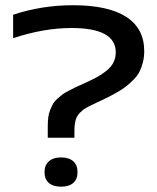

<svg xmlns="http://www.w3.org/2000/svg" viewBox="-20 -699 597 728"><path d="M148.9 -46.9Q148.9 -72.8 165.3 -87.4Q181.6 -102.1 211.9 -102.1Q241.7 -102.1 257.8 -87.4Q273.9 -72.8 273.9 -46.9V-44.9Q273.9 -19.5 257.8 -5.4Q241.7 8.8 211.9 8.8Q181.6 8.8 165.3 -5.4Q148.9 -19.5 148.9 -44.9ZM29.8 -554.2V-643.1Q138.2 -679.2 256.8 -679.2Q389.6 -679.2 458.3 -635.3Q526.9 -591.3 526.9 -504.9Q526.9 -482.4 521.7 -462.4Q516.6 -442.4 508.8 -427Q501 -411.6 486.1 -396.7Q471.2 -381.8 458 -371.3Q444.8 -360.8 422.4 -348.1Q399.9 -335.4 383.3 -327.4Q366.7 -319.3 338.9 -306.2Q316.4 -295.9 305.2 -289.3Q293.9 -282.7 282.5 -271Q271 -259.3 266.6 -242.9Q262.2 -226.6 262.2 -202.1V-176.8H161.1V-220.2Q161.1 -238.8 163.1 -254.2Q165 -269.5 170.4 -282.5Q175.8 -295.4 180.9 -304.9Q186 -314.5 197 -324.2Q208 -334 215.8 -340.1Q223.6 -346.2 240 -354.7Q256.3 -363.3 266.8 -368.2Q277.3 -373 298.8 -382.8Q328.1 -396 346.7 -406Q365.2 -416 383.3 -430.4Q401.4 -444.8 410.2 -462.2Q418.9 -479.5 418.9 -501Q418.9 -592.8 251 -592.8Q146 -592.8 29.8 -554.2Z"/></svg>

Font: LT Wave
Style: Regular
Weight: 400
Designer: Daniel Lyons
Version: Version 2.5 (Glyphs App)